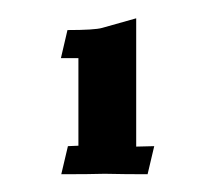

<svg xmlns="http://www.w3.org/2000/svg" viewBox="-20 -702 233 214"><path d="M144.5 -507.8Q119.6 -507.8 96.7 -508.3Q79.6 -507.8 48.3 -507.8L55.7 -539.1L67.4 -539.6V-637.2H47.9L55.2 -668.5Q85.4 -668.5 93.8 -670.9L131.8 -681.6V-538.6L151.9 -539.1Z"/></svg>

Font: Quaaykop
Style: Bold
Weight: 700
Designer: Tup Wanders
Foundry: Free font, DO NOT SELL
Version: Version 1.00;July 31, 2023;FontCreator 11.5.0.2430 64-bit